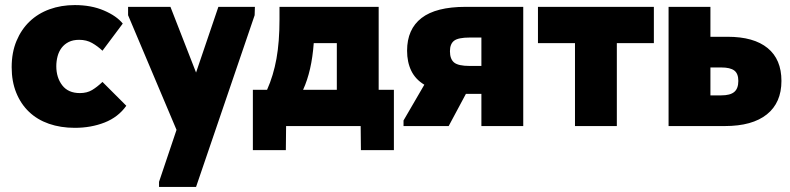

<svg xmlns="http://www.w3.org/2000/svg" viewBox="-20 -497 3116 757"><path d="M275 7Q219 7 173 -9Q127 -25 94.5 -56Q62 -87 44 -131.5Q26 -176 26 -232Q26 -290 45 -335.5Q64 -381 97 -412.5Q130 -444 175.5 -460.5Q221 -477 275 -477Q340 -477 390 -455.5Q440 -434 464 -404L384 -297Q365 -315 343 -327.5Q321 -340 292 -340Q268 -340 251 -331.5Q234 -323 223 -308.5Q212 -294 207 -275Q202 -256 202 -236Q202 -191 225.5 -160.5Q249 -130 295 -130Q323 -130 343 -142Q363 -154 384 -174L478 -80Q446 -35 392.5 -14Q339 7 275 7Z M607 220 676 15 485 -437V-470H652L753 -211L841 -470H985L984 -437L753 240H607Z M977 -143H1033Q1058 -199 1070 -265.5Q1082 -332 1082 -421V-470H1473V-143H1533V95H1403L1402 0H1108L1107 95H977ZM1217 -327Q1213 -272 1202.5 -226Q1192 -180 1175 -143H1308V-327Z M1571 -22 1653 -163Q1618 -184 1601.5 -218Q1585 -252 1585 -297Q1585 -382 1642 -426Q1699 -470 1816 -470H2043V0H1878V-127H1817L1749 0H1571ZM1878 -237V-349H1832Q1787 -349 1770.5 -336.5Q1754 -324 1754 -295Q1754 -264 1770.5 -250.5Q1787 -237 1832 -237Z M2247 -327H2101V-470H2558V-327H2412V0H2247Z M2616 -470H2781V-352H2849Q2952 -352 3006.5 -307.5Q3061 -263 3061 -178Q3061 -92 3003.5 -46Q2946 0 2838 0H2616ZM2824 -121Q2859 -121 2875 -134.5Q2891 -148 2891 -178Q2891 -207 2875 -219Q2859 -231 2824 -231H2781V-121Z"/></svg>

Font: Tilda Sans Black
Style: Regular
Weight: 900
Designer: ParaType Ltd
Foundry: ParaType Ltd
Version: Version 1.009